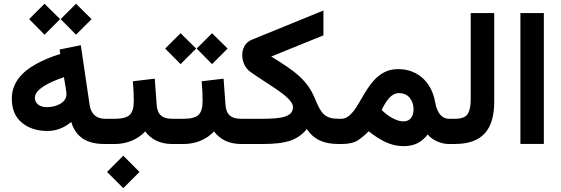

<svg xmlns="http://www.w3.org/2000/svg" viewBox="-20 -750 2921 1000"><path d="M295.9 -650.4 376 -569.3 457 -650.4 376 -730.5ZM131.8 -650.4 211.9 -569.3 293 -650.4 211.9 -730.5ZM541.5 0V-131.3H526.9C478 -131.3 453.1 -161.1 446.8 -203.6L400.9 -514.6L290.5 -492.2L293.9 -468.8C248.5 -455.1 207 -438 168.9 -417C92.3 -375.5 41.5 -316.9 41.5 -236.3C41.5 -181.2 59.1 -139.6 94.2 -110.8C129.4 -82 173.3 -67.9 226.1 -67.9C272 -67.9 313.5 -83.5 351.1 -114.7C375 -35.2 432.6 0 524.9 0ZM326.2 -259.3C326.2 -214.4 271.5 -191.9 224.6 -191.9C187 -191.9 161.6 -210.9 161.6 -240.7C161.6 -284.7 233.4 -320.8 313 -348.1L322.3 -291.5C324.2 -279.3 326.2 -268.6 326.2 -259.3Z M521.5 0H578.6C640.6 0 697.8 -23.9 736.3 -65.4C765.6 -26.4 810.5 0 877 0H888.2V-131.3H877.9C823.2 -131.3 799.3 -154.3 795.9 -205.6L786.1 -340.3L671.9 -326.7C675.3 -293 676.8 -258.8 676.8 -222.2C676.8 -188.5 669.4 -164.6 655.3 -151.4C641.1 -138.2 615.2 -131.3 578.6 -131.3H521.5ZM537.6 145.5 622.1 230 706.5 145.5 622.1 61Z M1004.4 -497.1 1084.5 -416 1165.5 -497.1 1084.5 -577.1ZM840.3 -497.1 920.4 -416 1001.5 -497.1 920.4 -577.1ZM868.7 0H937C999 0 1056.2 -23.9 1094.7 -65.4C1124 -26.4 1168.9 0 1235.4 0H1246.6V-131.3H1236.3C1181.6 -131.3 1157.7 -154.3 1154.3 -205.6L1144.5 -340.3L1030.3 -326.7C1033.7 -293 1035.2 -258.8 1035.2 -222.2C1035.2 -188.5 1027.8 -164.6 1013.7 -151.4C999.5 -138.2 973.6 -131.3 937 -131.3H868.7Z M1664.6 -565.9V-695.3L1292.5 -543.5C1257.8 -529.8 1241.7 -498.5 1241.7 -462.9C1241.7 -431.2 1255.4 -397 1281.2 -377.9C1320.3 -349.1 1375 -315.9 1422.9 -283.2C1470.7 -250 1505.9 -218.3 1505.9 -192.9C1505.9 -143.6 1454.6 -131.3 1345.7 -131.3H1227.1V0H1346.2C1473.6 0 1529.8 -20.5 1578.1 -77.6C1615.7 -22.5 1667 0 1743.7 0H1757.3V-131.3H1743.7C1671.9 -131.3 1652.3 -159.2 1622.1 -232.4C1581.5 -332 1521 -376.5 1392.6 -455.6Z M1759.3 0C1795.9 0 1824.2 -6.3 1843.8 -19C1862.8 -31.7 1881.8 -47.4 1900.4 -66.4C1957.5 -21 2013.7 11.2 2080.6 11.2C2137.7 11.2 2175.8 -8.3 2207.5 -49.8C2231.4 -20.5 2275.9 0 2317.4 0H2330.6V-131.3H2317.9C2286.6 -131.3 2257.3 -154.3 2246.1 -219.2C2229.5 -314.9 2162.1 -390.1 2053.2 -390.1C1875 -390.1 1860.4 -131.3 1756.8 -131.3H1738.3L1737.8 0ZM2057.1 -265.1C2081.1 -265.1 2100.1 -256.8 2113.8 -240.7C2127 -224.1 2133.8 -204.1 2133.8 -181.2C2133.8 -146 2118.2 -117.7 2081.1 -117.7C2065.9 -117.7 2046.9 -122.6 2023.9 -134.8C2006.8 -144 1987.8 -157.7 1967.8 -177.2C1986.3 -215.3 2014.6 -265.1 2057.1 -265.1Z M2311 0H2348.1C2493.2 0 2554.2 -75.7 2554.2 -222.2V-682.1H2431.6V-231.4C2431.6 -198.7 2426.8 -174.3 2416.5 -157.2C2406.2 -140.1 2383.8 -131.3 2348.6 -131.3H2311Z M2690.4 -682.1V-0.5H2812.5V-682.1Z"/></svg>

Font: Vazirmatn
Style: Bold
Weight: 700
Designer: Saber Rastikerdar
Foundry: Saber Rastikerdar
Version: Version 33.003